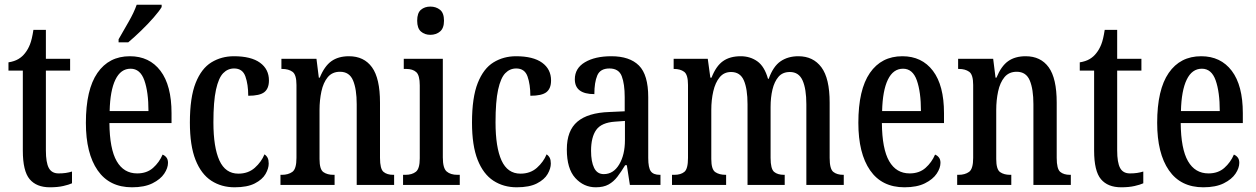

<svg xmlns="http://www.w3.org/2000/svg" viewBox="-20 -786 5339 816"><path d="M192 10Q135 10 106 -24.5Q77 -59 77 -146V-486H16V-521Q41 -525 58 -535Q75 -545 87 -561Q99 -576 107.5 -597.5Q116 -619 122 -659H175V-536H278V-486H175V-147Q175 -95 187.5 -72Q200 -49 229 -49Q246 -49 259.5 -51Q273 -53 286 -57V-7Q273 -1 249 4.5Q225 10 192 10Z M541 10Q445 10 395 -62Q345 -134 345 -264Q345 -405 394 -476Q443 -547 532 -547Q615 -547 662 -485Q709 -423 709 -305V-263H445Q446 -153 476 -101Q506 -49 563 -49Q604 -49 630.5 -72.5Q657 -96 671 -129Q681 -125 687.5 -116.5Q694 -108 694 -94Q694 -72 678 -48Q662 -24 628 -7Q594 10 541 10ZM611 -314Q611 -395 593.5 -444.5Q576 -494 535 -494Q493 -494 470.5 -447.5Q448 -401 446 -314ZM484 -619Q505 -656 527 -694Q549 -732 561 -766H667V-756Q657 -739 633 -711.5Q609 -684 579.5 -655.5Q550 -627 525 -606H484Z M977 10Q921 10 878 -18Q835 -46 811 -106.5Q787 -167 787 -265Q787 -372 811.5 -433.5Q836 -495 878.5 -521Q921 -547 974 -547Q1047 -547 1085 -519.5Q1123 -492 1123 -444Q1123 -410 1103.5 -394.5Q1084 -379 1035 -379Q1035 -427 1023 -461Q1011 -495 975 -495Q948 -495 928.5 -475Q909 -455 898 -405Q887 -355 887 -266Q887 -160 912.5 -104Q938 -48 993 -48Q1035 -48 1063 -73Q1091 -98 1104 -130Q1113 -124 1117.5 -115Q1122 -106 1122 -91Q1122 -70 1108.5 -46.5Q1095 -23 1063 -6.5Q1031 10 977 10Z M1172 0V-43H1178Q1205 -43 1222.5 -55.5Q1240 -68 1240 -115V-425Q1240 -469 1223 -481Q1206 -493 1180 -493H1176V-536H1325L1335 -456H1339Q1359 -505 1388.5 -526Q1418 -547 1463 -547Q1527 -547 1561 -500Q1595 -453 1595 -350V-115Q1595 -68 1610 -55.5Q1625 -43 1651 -43H1655V0H1496V-343Q1496 -407 1480.5 -444Q1465 -481 1425 -481Q1392 -481 1373 -458Q1354 -435 1346 -397.5Q1338 -360 1338 -319V-110Q1338 -66 1354.5 -54.5Q1371 -43 1397 -43H1402V0Z M1809 -638Q1785 -638 1769 -652Q1753 -666 1753 -698Q1753 -731 1769 -744.5Q1785 -758 1809 -758Q1833 -758 1850 -744.5Q1867 -731 1867 -698Q1867 -666 1850 -652Q1833 -638 1809 -638ZM1693 0V-43H1703Q1731 -43 1747.5 -56Q1764 -69 1764 -113V-423Q1764 -466 1749 -479.5Q1734 -493 1707 -493H1696V-536H1862V-117Q1862 -71 1878.5 -57Q1895 -43 1924 -43H1934V0Z M2176 10Q2120 10 2077 -18Q2034 -46 2010 -106.5Q1986 -167 1986 -265Q1986 -372 2010.5 -433.5Q2035 -495 2077.5 -521Q2120 -547 2173 -547Q2246 -547 2284 -519.5Q2322 -492 2322 -444Q2322 -410 2302.5 -394.5Q2283 -379 2234 -379Q2234 -427 2222 -461Q2210 -495 2174 -495Q2147 -495 2127.5 -475Q2108 -455 2097 -405Q2086 -355 2086 -266Q2086 -160 2111.5 -104Q2137 -48 2192 -48Q2234 -48 2262 -73Q2290 -98 2303 -130Q2312 -124 2316.5 -115Q2321 -106 2321 -91Q2321 -70 2307.5 -46.5Q2294 -23 2262 -6.5Q2230 10 2176 10Z M2512 10Q2461 10 2425 -29.5Q2389 -69 2389 -151Q2389 -231 2434 -269Q2479 -307 2570 -310L2635 -313V-373Q2635 -429 2622.5 -462Q2610 -495 2570 -495Q2531 -495 2518.5 -465.5Q2506 -436 2506 -386Q2423 -386 2423 -449Q2423 -496 2466 -521.5Q2509 -547 2578 -547Q2656 -547 2695.5 -507.5Q2735 -468 2735 -373V-115Q2735 -73 2746 -58Q2757 -43 2784 -43H2787V0H2657L2644 -84H2637Q2620 -56 2604 -35Q2588 -14 2566.5 -2Q2545 10 2512 10ZM2546 -46Q2587 -46 2611.5 -87Q2636 -128 2636 -191V-272L2594 -269Q2536 -265 2514 -234Q2492 -203 2492 -145Q2492 -99 2505 -72.5Q2518 -46 2546 -46Z M2836 0V-43H2846Q2873 -43 2888.5 -55.5Q2904 -68 2904 -115V-425Q2904 -469 2887.5 -481Q2871 -493 2845 -493H2843V-536H2988L2999 -456H3004Q3023 -505 3052.5 -526Q3082 -547 3128 -547Q3168 -547 3198.5 -525.5Q3229 -504 3244 -451H3247Q3266 -504 3297.5 -525.5Q3329 -547 3373 -547Q3436 -547 3471 -500Q3506 -453 3506 -350V-115Q3506 -68 3521.5 -55.5Q3537 -43 3564 -43H3566V0H3407V-343Q3407 -408 3391 -444Q3375 -480 3337 -480Q3306 -480 3288.5 -459.5Q3271 -439 3263 -405.5Q3255 -372 3255 -332V-115Q3255 -68 3270 -55.5Q3285 -43 3312 -43H3315V0H3157V-343Q3157 -408 3141.5 -444Q3126 -480 3087 -480Q3057 -480 3038.5 -457.5Q3020 -435 3011.5 -398Q3003 -361 3003 -319V-110Q3003 -66 3020 -54.5Q3037 -43 3064 -43H3066V0Z M3824 10Q3728 10 3678 -62Q3628 -134 3628 -264Q3628 -405 3677 -476Q3726 -547 3815 -547Q3898 -547 3945 -485Q3992 -423 3992 -305V-263H3728Q3729 -153 3759 -101Q3789 -49 3846 -49Q3887 -49 3913.5 -72.5Q3940 -96 3954 -129Q3964 -125 3970.5 -116.5Q3977 -108 3977 -94Q3977 -72 3961 -48Q3945 -24 3911 -7Q3877 10 3824 10ZM3894 -314Q3894 -395 3876.5 -444.5Q3859 -494 3818 -494Q3776 -494 3753.5 -447.5Q3731 -401 3729 -314Z M4048 0V-43H4054Q4081 -43 4098.5 -55.5Q4116 -68 4116 -115V-425Q4116 -469 4099 -481Q4082 -493 4056 -493H4052V-536H4201L4211 -456H4215Q4235 -505 4264.5 -526Q4294 -547 4339 -547Q4403 -547 4437 -500Q4471 -453 4471 -350V-115Q4471 -68 4486 -55.5Q4501 -43 4527 -43H4531V0H4372V-343Q4372 -407 4356.5 -444Q4341 -481 4301 -481Q4268 -481 4249 -458Q4230 -435 4222 -397.5Q4214 -360 4214 -319V-110Q4214 -66 4230.5 -54.5Q4247 -43 4273 -43H4278V0Z M4745 10Q4688 10 4659 -24.5Q4630 -59 4630 -146V-486H4569V-521Q4594 -525 4611 -535Q4628 -545 4640 -561Q4652 -576 4660.5 -597.5Q4669 -619 4675 -659H4728V-536H4831V-486H4728V-147Q4728 -95 4740.5 -72Q4753 -49 4782 -49Q4799 -49 4812.5 -51Q4826 -53 4839 -57V-7Q4826 -1 4802 4.5Q4778 10 4745 10Z M5094 10Q4998 10 4948 -62Q4898 -134 4898 -264Q4898 -405 4947 -476Q4996 -547 5085 -547Q5168 -547 5215 -485Q5262 -423 5262 -305V-263H4998Q4999 -153 5029 -101Q5059 -49 5116 -49Q5157 -49 5183.5 -72.5Q5210 -96 5224 -129Q5234 -125 5240.5 -116.5Q5247 -108 5247 -94Q5247 -72 5231 -48Q5215 -24 5181 -7Q5147 10 5094 10ZM5164 -314Q5164 -395 5146.5 -444.5Q5129 -494 5088 -494Q5046 -494 5023.5 -447.5Q5001 -401 4999 -314Z"/></svg>

Font: Noto Serif Hebrew ExtraCondensed Medium
Style: Regular
Weight: 500
Width: 2
Designer: Monotype Design Team
Foundry: Monotype Imaging Inc.
Version: Version 2.004; ttfautohint (v1.8.4.7-5d5b)